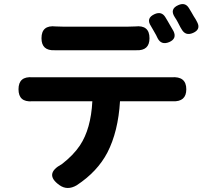

<svg xmlns="http://www.w3.org/2000/svg" viewBox="-20 -869 1020 944"><path d="M272 41Q195 -14 284 -62Q341 -106 373 -154Q427 -235 434 -371H299H165Q152 -371 138 -371Q71 -366 71 -430Q71 -495 140 -489Q153 -489 165 -489Q486 -489 807 -489Q815 -489 823 -489Q896 -495 896 -430Q896 -368 829 -371Q818 -371 807 -371H688H570Q561 -222 508 -119Q459 -25 357 42Q311 69 272 41ZM650 -622Q630 -622 610 -622Q531 -622 451 -622Q370 -622 289 -622Q269 -622 249 -622Q184 -619 184 -681Q184 -747 254 -739Q266 -738 289 -738Q370 -738 451 -738Q531 -738 610 -738Q633 -738 645 -739Q715 -747 715 -681Q715 -619 650 -622ZM755 -681Q749 -695 737 -715Q727 -733 722 -741Q696 -780 741 -800Q774 -814 792 -786Q796 -780 803.5 -767Q811 -754 815 -747Q821 -736 833 -716Q851 -679 812 -662Q773 -646 755 -681ZM873 -725Q871 -728 867 -735Q858 -752 854 -760Q852 -764 847 -772.5Q842 -781 839 -785Q813 -825 857 -844Q891 -859 909 -829Q913 -823 920.5 -810Q928 -797 932 -790Q944 -772 950 -759Q968 -724 929 -707Q892 -691 873 -725Z"/></svg>

Font: GenSenRounded2 TW B
Style: Regular
Weight: 700
Version: Version 2.000;PS 2;hotconv 16.6.51;makeotf.lib2.5.65220 DEVE